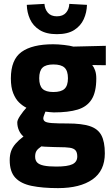

<svg xmlns="http://www.w3.org/2000/svg" viewBox="-20 -742 579 989"><path d="M279 227Q199 227 143 215.5Q87 204 58.5 173Q30 142 30 83Q30 57 37 37Q44 17 60 -1.5Q76 -20 101 -39Q87 -50 78 -69.5Q69 -89 69 -112Q69 -124 84.5 -147Q100 -170 116 -187Q96 -197 78 -214.5Q60 -232 48 -262Q36 -292 36 -338Q36 -435 91 -474.5Q146 -514 254 -514Q279 -514 309.5 -510.5Q340 -507 358 -502L525 -506V-406L455 -407Q464 -396 470 -379Q476 -362 476 -338Q476 -268 452 -230Q428 -192 380 -177.5Q332 -163 257 -163Q249 -163 236 -164.5Q223 -166 214 -167Q211 -159 207 -148.5Q203 -138 203 -133Q203 -122 212 -116Q221 -110 248 -108Q275 -106 329 -106Q400 -106 442 -92.5Q484 -79 502 -45.5Q520 -12 520 48Q520 138 456 182.5Q392 227 279 227ZM270 116Q328 116 353 104Q378 92 378 64Q378 43 369 32.5Q360 22 339.5 19Q319 16 284 16Q274 16 260 15.5Q246 15 233 14.5Q220 14 209 13.5Q198 13 193 12Q174 25 167.5 36Q161 47 161 65Q161 84 171.5 95Q182 106 206 111Q230 116 270 116ZM255 -268Q295 -268 312.5 -284.5Q330 -301 330 -339Q330 -377 312.5 -393.5Q295 -410 255 -410Q216 -410 199 -393.5Q182 -377 182 -339Q182 -301 199 -284.5Q216 -268 255 -268ZM273 -566Q218 -566 184 -587.5Q150 -609 134.5 -643.5Q119 -678 118 -717L209 -722Q211 -694 227 -676Q243 -658 273 -658Q304 -658 320 -676.5Q336 -695 337 -722L428 -717Q427 -678 411.5 -643.5Q396 -609 362.5 -587.5Q329 -566 273 -566Z"/></svg>

Font: Cairo ExtraBold
Style: Regular
Weight: 800
Designer: Mohamed Gaber, Accademia di Belle Arti di Urbino
Foundry: Kief Type Foundry, Accademia di Belle Arti di Urbino
Version: Version 3.117